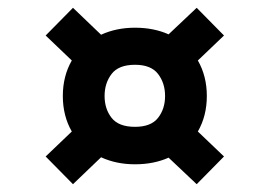

<svg xmlns="http://www.w3.org/2000/svg" viewBox="-20 -543 690 492"><path d="M167 -71 97 -142 164 -206Q141 -246 141 -297Q141 -348 164 -388L97 -452L167 -523L239 -454Q278 -472 326 -472Q374 -472 412 -455L484 -523L554 -452L487 -388Q510 -348 510 -297Q510 -246 487 -206L554 -142L484 -71L412 -139Q374 -122 326 -122Q278 -122 239 -140ZM326 -218Q367 -218 385 -241Q403 -264 403 -297Q403 -330 385 -353.5Q367 -377 326 -377Q284 -377 266 -353.5Q248 -330 248 -297Q248 -264 266 -241Q284 -218 326 -218Z"/></svg>

Font: Host Grotesk ExtraBold
Style: Regular
Weight: 800
Designer: Doğukan Karapınar
Foundry: Element Type
Version: Version 1.003; ttfautohint (v1.8.4.7-5d5b)